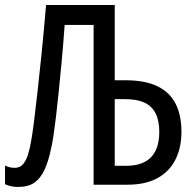

<svg xmlns="http://www.w3.org/2000/svg" viewBox="-21 -734 774 763"><path d="M50 9Q36 9 22.5 6Q9 3 -1 -2V-76Q7 -72 16.5 -69.5Q26 -67 38 -67Q58 -67 70.5 -81.5Q83 -96 90.5 -120.5Q98 -145 103 -175Q108 -203 114 -250Q120 -297 127.5 -364Q135 -431 144 -518.5Q153 -606 162 -714H435V-415H479Q555 -415 604 -391.5Q653 -368 676.5 -322.5Q700 -277 700 -210Q700 -146 675.5 -98.5Q651 -51 603.5 -25.5Q556 0 486 0H351V-635H236Q230 -552 223.5 -484Q217 -416 211.5 -361.5Q206 -307 201 -266Q196 -225 191.5 -195Q187 -165 182 -144Q172 -94 156 -59.5Q140 -25 115.5 -8Q91 9 50 9ZM480 -75Q546 -75 579 -109Q612 -143 612 -210Q612 -255 597 -284Q582 -313 552.5 -326.5Q523 -340 476 -340H435V-75Z"/></svg>

Font: Noto Sans Display Condensed
Style: Regular
Weight: 400
Width: 3
Designer: Monotype Design Team
Foundry: Monotype Imaging Inc.
Version: Version 2.003